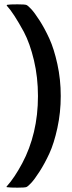

<svg xmlns="http://www.w3.org/2000/svg" viewBox="-20 -767 330 885"><path d="M90 -620Q42 -708 12 -740Q9 -743 14 -745Q26 -747 60.5 -747Q95 -747 102 -744Q109 -741 124 -725Q139 -709 162.5 -672.5Q186 -636 207.5 -589Q229 -542 244.5 -471.5Q260 -401 260 -324.5Q260 -248 244.5 -177Q229 -106 207.5 -59.5Q186 -13 162.5 23.5Q139 60 124 76Q109 92 102 95Q95 98 60.5 98Q26 98 14 96Q7 96 12 91Q47 52 82.5 -14.5Q118 -81 136.5 -159Q155 -237 155 -324Q155 -411 136.5 -489Q118 -567 90 -620Z"/></svg>

Font: Bubblegum Sans
Style: Regular
Weight: 400
Designer: Angel Koziupa and Alejandro Paul
Foundry: Angel Koziupa and Alejandro Paul
Version: Version 1.001